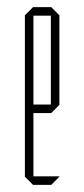

<svg xmlns="http://www.w3.org/2000/svg" viewBox="-20 -520 237 540"><path d="M73 0 50 -23V-24H147V-23L124 0ZM50 -24V-477L73 -500H74V-24ZM74 -202V-226H123V-202ZM74 -476V-500H124L147 -477V-476ZM123 -202V-476H147V-225L124 -202Z"/></svg>

Font: Foldit Thin
Style: Regular
Weight: 100
Designer: Sophia Tai
Foundry: Sophia Tai
Version: Version 1.003